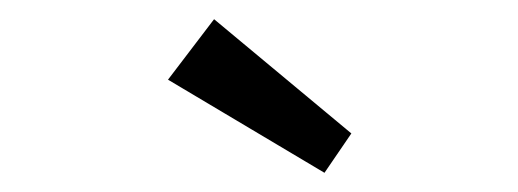

<svg xmlns="http://www.w3.org/2000/svg" viewBox="-20 -782 540 200"><path d="M318 -602 155 -699 203 -762 346 -643Z"/></svg>

Font: Our Lexend Light
Style: Regular
Weight: 300
Designer: Bonnie Shaver-Troup, Thomas Jockin
Foundry: Lexend
Version: Version 1.007